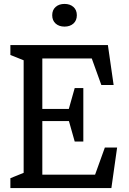

<svg xmlns="http://www.w3.org/2000/svg" viewBox="-20 -960 660 980"><path d="M33 -50.5 120.7 -85.8 100.7 -47.2V-675.3L116 -646.2L33 -679.5V-730H530.7L560 -526H497.3L440.5 -683.5L474.3 -661.7H180.3L196 -680.2V-390.5L167.7 -404H355.2L326.8 -388.3L361.3 -510.5H405.3V-237.7H361.3L326.8 -359.8L358 -342H167.7L196 -359.5V-48.3L167.7 -68.5H492.2L458.5 -49.5L515.2 -207H577.8L548.5 0H33ZM246.5 -882.3Q246.5 -909 263.9 -924.5Q281.3 -940 309.3 -940Q337.3 -940 354.8 -924.5Q372.2 -909 372.2 -882.3Q372.2 -855.5 354.8 -839.8Q337.3 -824.2 309.3 -824.2Q281.3 -824.2 263.9 -839.8Q246.5 -855.5 246.5 -882.3Z"/></svg>

Font: Monaspace Xenon Var ExtraLight
Style: Regular
Weight: 200
Designer: Riley Cran and the Lettermatic Team
Version: Version 1.200 (Monaspace Xenon Var)